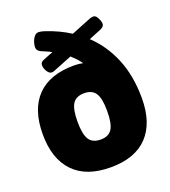

<svg xmlns="http://www.w3.org/2000/svg" viewBox="-138 -847 844 955"><g transform="rotate(-20 284.5 -369.5)"><path d="M285 8Q156 8 89 -62Q22 -132 22 -262Q22 -393 89 -462Q156 -531 285 -531Q309 -531 332 -526Q322 -541 309.5 -554Q297 -567 284 -579L184 -539Q178 -536 170 -536Q157 -536 146.5 -553Q136 -570 136 -585Q136 -596 142 -601.5Q148 -607 159 -611L207 -630Q189 -640 171 -647Q149 -655 141.5 -663Q134 -671 134 -682Q134 -693 138.5 -708Q143 -723 152.5 -735Q162 -747 176 -747Q178 -747 185.5 -746Q193 -745 209 -740Q278 -717 334 -681L441 -724Q447 -726 451.5 -726.5Q456 -727 457 -727Q468 -727 475 -717.5Q482 -708 486 -696.5Q490 -685 490 -679Q490 -668 483 -662Q476 -656 466 -652L404 -627Q471 -564 509 -473Q547 -382 547 -262Q547 -132 480.5 -62Q414 8 285 8ZM285 -139Q327 -139 345 -167Q363 -195 363 -262Q363 -328 345 -356Q327 -384 285 -384Q242 -384 224 -356Q206 -328 206 -262Q206 -195 224 -167Q242 -139 285 -139Z"/></g></svg>

Font: Asap Black
Style: Regular
Weight: 900
Designer: Pablo Cosgaya
Foundry: Omnibus-Type
Version: Version 3.001; ttfautohint (v1.8.4.7-5d5b)